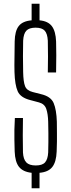

<svg xmlns="http://www.w3.org/2000/svg" viewBox="-20 -913 378 1020"><path d="M148 -893H190V-805Q235 -801 255.5 -774Q276 -747 278 -692Q279 -663 279 -620Q279 -577 278 -528H234Q235 -570 235 -612.5Q235 -655 234 -697Q232 -734 217.5 -750Q203 -766 169 -766Q135 -766 120 -750Q105 -734 103 -697Q102 -656 102 -614Q102 -572 103 -530Q104 -479 113 -455.5Q122 -432 154 -424L197 -413Q250 -401 265 -365.5Q280 -330 282 -266Q282 -230 282.5 -206.5Q283 -183 282.5 -161Q282 -139 281 -108Q279 -53 258 -26Q237 1 190 5V87H148V5Q102 0 81 -26.5Q60 -53 58 -108Q57 -143 56.5 -170Q56 -197 56.5 -224Q57 -251 59 -286H102Q101 -240 101 -194Q101 -148 102 -103Q104 -67 119.5 -50.5Q135 -34 170 -34Q205 -34 219.5 -50.5Q234 -67 236 -103Q237 -134 237 -157.5Q237 -181 237 -206Q237 -231 236 -266Q235 -307 226 -334Q217 -361 187 -369L142 -381Q89 -394 74 -428Q59 -462 57 -530Q56 -565 57 -608.5Q58 -652 58 -693Q59 -748 79.5 -774.5Q100 -801 148 -805Z"/></svg>

Font: Big Shoulders Display Light
Style: Regular
Weight: 300
Designer: Patric King
Foundry: XO Type Co
Version: Version 1.000; ttfautohint (v1.8.2)